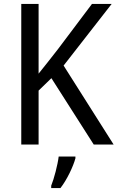

<svg xmlns="http://www.w3.org/2000/svg" viewBox="-20 -734 597 975"><path d="M557 0 303 -401 547 -714H447L274 -484C237 -436 204 -395 176 -360V-714H88V0H176V-274L241 -337L456 0ZM363 70V61H278C273 103 254 175 240 209V221H287C320 179 352 111 363 70Z"/></svg>

Font: Noto Sans Khmer UI SemiCondensed
Style: Regular
Weight: 400
Width: 4
Designer: Danh Hong and the Monotype Design Team
Foundry: Monotype Imaging Inc.
Version: Version 2.002